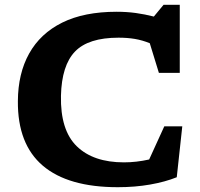

<svg xmlns="http://www.w3.org/2000/svg" viewBox="-20 -768 834 800"><path d="M496.5 -91.5Q548 -91.5 601.5 -103.5L664.5 -241.5H739.5L716.5 -29.5Q668 -10 605.2 1Q542.5 12 471 12Q263.5 12 158.2 -77.8Q53 -167.5 54.5 -346.5Q55 -461.5 101.5 -545Q148 -628.5 239.2 -673.8Q330.5 -719 466 -719Q508 -719 546 -713.8Q584 -708.5 621 -699L661.5 -748H729V-464.5H642L604 -588Q573 -600.5 542 -605.8Q511 -611 474 -611Q348 -611 292.5 -553.2Q237 -495.5 234 -369Q231 -225.5 300 -158.5Q369 -91.5 496.5 -91.5Z"/></svg>

Font: Newsreader 6pt SemiBold
Style: Regular
Weight: 600
Designer: Hugues Gentile
Foundry: Production Type
Version: Version 1.003; ttfautohint (v1.8.3)